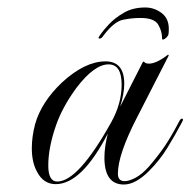

<svg xmlns="http://www.w3.org/2000/svg" viewBox="-20 -490 509 513"><path d="M368 -470Q392 -470 411.5 -455.5Q431 -441 431 -413Q431 -402 430 -398Q429 -394 424 -389Q413 -380 413 -388Q413 -407 402.5 -424.5Q392 -442 355 -442Q331 -442 308 -437Q285 -432 258 -397Q253 -390 251 -388.5Q249 -387 246 -387Q242 -387 244 -391Q245 -393 246 -394.5Q247 -396 250 -400Q256 -409 271.5 -425.5Q287 -442 311 -456Q335 -470 368 -470ZM311 3Q259 3 259 -69Q259 -97 268 -133Q198 2 129 2Q96 2 79 -31Q65 -56 65 -94Q65 -125 74 -159Q91 -218 146 -270Q207 -326 262 -326Q312 -326 312 -266Q312 -240 301 -205L362 -325H365Q368 -320 378 -320Q398 -320 429 -344L431 -342L346 -176Q295 -77 295 -26Q295 -6 313 -6Q325 -6 342 -15Q359 -24 378 -45Q402 -73 419.5 -98.5Q437 -124 460 -168Q463 -173 466 -173Q472 -173 466 -163Q448 -129 427.5 -95.5Q407 -62 378 -33Q342 3 311 3ZM133 -5Q189 -5 277 -163Q305 -213 305 -264Q305 -318 270 -318Q232 -318 184 -255Q165 -229 151.5 -204Q138 -179 130 -156Q109 -96 109 -48Q109 -5 133 -5Z"/></svg>

Font: Imperial Script
Style: Regular
Weight: 400
Designer: Robert E. Leuschke
Foundry: Robert E. Leuschke
Version: Version 1.010; ttfautohint (v1.8.3)